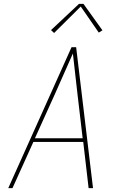

<svg xmlns="http://www.w3.org/2000/svg" viewBox="-20 -981 640 1001"><path d="M23 0 353 -735H377L465 0H442L414 -241H154L45 0ZM162 -260H411L384 -490Q378 -543 372 -596Q366 -649 360 -702Q337 -649 313 -596Q289 -543 266 -490ZM262 -809 246 -824 392 -961H415L514 -823L495 -811L401 -947Z"/></svg>

Font: Iosevka SS04 Th Ex Obl
Style: Regular
Weight: 100
Width: 7
Italic angle: -9°
Monospace: yes
Designer: Belleve Invis
Foundry: Belleve Invis
Version: Version 19.0.0; ttfautohint (v1.8.4)